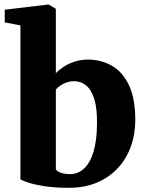

<svg xmlns="http://www.w3.org/2000/svg" viewBox="-20 -840 666 870"><path d="M1.5 -738.5V-796L198.5 -819.5H200.5L233 -800V-508.5Q248.5 -524.5 270.2 -538.5Q292 -552.5 319.5 -561.2Q347 -570 378 -570Q438 -570 486.8 -542.2Q535.5 -514.5 564.2 -454.2Q593 -394 593 -296Q593 -231 572.5 -175Q552 -119 513 -77.2Q474 -35.5 418.2 -12.2Q362.5 11 292.5 11Q227 11 180.2 3.5Q133.5 -4 106.5 -13.2Q79.5 -22.5 72.5 -27V-725ZM316 -472Q298 -472 282 -466.5Q266 -461 253.5 -452.2Q241 -443.5 233 -434.5V-73Q237.5 -63.5 255.8 -57.2Q274 -51 297.5 -51Q333 -51 360.2 -75.8Q387.5 -100.5 403.2 -151Q419 -201.5 419.5 -279Q420.5 -349 407.2 -391.2Q394 -433.5 370.2 -452.8Q346.5 -472 316 -472Z"/></svg>

Font: Merriweather Light 18pt Black
Style: Regular
Weight: 900
Version: Version 2.100